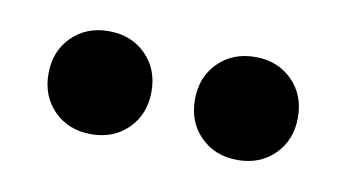

<svg xmlns="http://www.w3.org/2000/svg" viewBox="-32 -774 423 235"><g transform="rotate(10 180.0 -657.0)"><path d="M207 -657Q207 -685 225 -703Q243 -721 271 -721Q299 -721 317 -703Q335 -685 335 -657Q335 -629 317 -611Q299 -593 271 -593Q243 -593 225 -611Q207 -629 207 -657ZM25 -657Q25 -685 43 -703Q61 -721 89 -721Q117 -721 135 -703Q153 -685 153 -657Q153 -629 135 -611Q117 -593 89 -593Q61 -593 43 -611Q25 -629 25 -657Z"/></g></svg>

Font: Amber EN Medium
Style: Regular
Weight: 500
Designer: Jeremy Tribby
Foundry: Tribby Type Co.
Version: Version 1.403 November 24, 2021